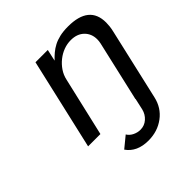

<svg xmlns="http://www.w3.org/2000/svg" viewBox="-190 -652 993 993"><g transform="rotate(-45 306.0 -156.0)"><path d="M208 -500H298L284 -436Q299 -452 315 -465.5Q331 -479 351 -489.5Q371 -500 397 -506Q423 -512 458 -512Q612 -512 612 -387Q612 -375 610.5 -360.5Q609 -346 605 -329L515 63Q501 126 451.5 163Q402 200 335 200Q252 200 213 144L274 94Q285 112 305 121.5Q325 131 345 131Q375 131 397 111.5Q419 92 426 63L440 0H439L515 -331Q518 -345 518 -358Q518 -399 491 -425.5Q464 -452 418 -452Q391 -452 365.5 -442.5Q340 -433 318 -415.5Q296 -398 280 -374.5Q264 -351 258 -323L183 0H93Z"/></g></svg>

Font: Perun
Style: Italic
Weight: 400
Italic angle: -12°
Foundry: Copyright (c) Stefan Peev, Context Ltd, 2016
Version: Version 1.027